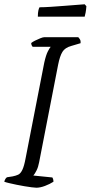

<svg xmlns="http://www.w3.org/2000/svg" viewBox="-27 -878 424 898"><path d="M143 0Q136 0 121 -2Q106 -4 87.5 -7Q69 -10 50 -14Q31 -18 16 -21.5Q1 -25 -7 -28Q-5 -36 -1.5 -41.5Q2 -47 6 -49L32 -53Q47 -56 58 -61Q69 -66 77.5 -83.5Q86 -101 93 -139L180 -585Q188 -621 197 -638Q206 -655 210 -659H126Q123 -662 121 -666.5Q119 -671 119 -677Q125 -682 137 -688Q149 -694 161.5 -699Q174 -704 180 -704H339Q343 -700 347 -693.5Q351 -687 350 -676L306 -663Q277 -655 265 -635.5Q253 -616 245 -576L156 -119Q152 -97 144 -81Q136 -65 129 -57L218 -48Q219 -47 221 -41.5Q223 -36 223 -28Q206 -17 183.5 -8.5Q161 0 143 0ZM150 -800Q150 -818 152.5 -829Q155 -840 158 -844Q179 -844 209.5 -846Q240 -848 272 -850.5Q304 -853 330 -855Q356 -857 369 -858L377 -849Q376 -833 373.5 -819.5Q371 -806 369 -800Z"/></svg>

Font: Texturina 12pt Thin
Style: Italic
Weight: 250
Italic angle: -11°
Designer: Guillermo Torres Carreño
Foundry: Omnibus-Type
Version: Version 1.002